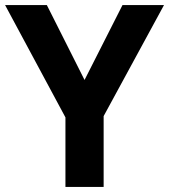

<svg xmlns="http://www.w3.org/2000/svg" viewBox="-20 -734 664 754"><path d="M312 -420 461 -714H624L387 -278V0H237V-273L0 -714H164Z"/></svg>

Font: Noto Sans Sinhala
Style: Regular
Weight: 400
Designer: Jelle Bosma - Monotype Design Team
Foundry: Monotype Imaging Inc.
Version: Version 2.006